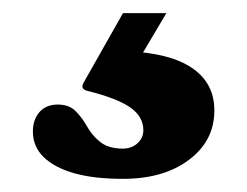

<svg xmlns="http://www.w3.org/2000/svg" viewBox="-20 -51 376 292"><path d="M167 221Q123 221 93 212.5Q63 204 46.5 188Q30 172 30 149Q30 131 40 119.5Q50 108 68 108Q85 108 95 118Q105 128 112.5 141.5Q120 155 132.5 165Q145 175 167 175Q180 175 189 167Q198 159 198 147Q198 126 177.5 112Q157 98 112 87Q102 84 107 75L167 -31H233L169 77L171 27Q237 29 271.5 52Q306 75 306 117Q306 163 267.5 192Q229 221 167 221Z"/></svg>

Font: Hahmlet ExtraBold
Style: Regular
Weight: 800
Designer: Minjoo Ham & Mark Frömberg
Foundry: hypertype
Version: Version 1.002